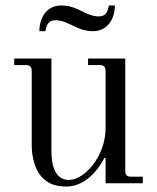

<svg xmlns="http://www.w3.org/2000/svg" viewBox="-20 -670 574 702"><path d="M124 -556H146C150 -580 158 -596 182 -596C232 -596 258 -556 320 -556C374 -556 400 -602 400 -650H378C374 -626 366 -610 342 -610C292 -610 266 -650 204 -650C150 -650 124 -604 124 -556ZM32 -432H74C90 -432 96 -426 96 -410V-137C96 -102 106 -43 142 -14C161 2 183 12 223 12C276 12 327 -26 362 -93L366 -92V0H502V-24H460C444 -24 438 -30 438 -46V-456H302V-432H344C360 -432 366 -426 366 -410V-202C366 -97 288 -12 232 -12C180 -12 168 -69 168 -117V-456H32Z"/></svg>

Font: Old Standard
Style: Regular
Weight: 400
Designer: Alexey Kryukov <alexios@thessalonica.org.ru>
Version: Version 2.0